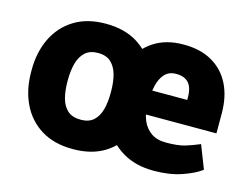

<svg xmlns="http://www.w3.org/2000/svg" viewBox="-80 -670 1060 811"><g transform="rotate(15 450.0 -264.0)"><path d="M292.5 9.8Q210.4 9.8 153.8 -25.1Q97.2 -60.1 67.9 -121.1Q38.6 -182.1 38.6 -259.3V-268.6Q38.6 -346.2 67.9 -407Q97.2 -467.8 153.6 -502.9Q210 -538.1 291.5 -538.1Q374 -538.1 430.4 -502.9Q486.8 -467.8 515.9 -407Q544.9 -346.2 544.9 -268.6V-259.3Q544.9 -182.1 515.9 -121.1Q486.8 -60.1 430.7 -25.1Q374.5 9.8 292.5 9.8ZM292.5 -118.7Q328.1 -118.7 348.6 -137.2Q369.1 -155.8 377.7 -187.7Q386.2 -219.7 386.2 -259.3V-268.6Q386.2 -307.1 377.7 -339.4Q369.1 -371.6 348.6 -390.9Q328.1 -410.2 291.5 -410.2Q255.9 -410.2 235.1 -390.9Q214.4 -371.6 205.8 -339.4Q197.3 -307.1 197.3 -268.6V-259.3Q197.3 -219.7 205.8 -187.7Q214.4 -155.8 235.1 -137.2Q255.9 -118.7 292.5 -118.7ZM646 9.8Q566.4 9.8 509.3 -24.4Q452.1 -58.6 421.6 -117.2Q391.1 -175.8 391.1 -247.1V-265.1Q391.1 -342.3 418.9 -404.5Q446.8 -466.8 501 -502.7Q555.2 -538.6 632.8 -538.1Q706.1 -538.1 757.1 -508.5Q808.1 -479 835 -425.3Q861.8 -371.6 861.8 -297.9V-211.4H454.6V-315.9H706.1V-328.6Q706.1 -354 698.7 -372.3Q691.4 -390.6 675.3 -400.4Q659.2 -410.2 632.8 -410.2Q601.6 -410.2 583.3 -390.1Q564.9 -370.1 557.4 -337.2Q549.8 -304.2 549.8 -265.1V-247.1Q549.8 -213.4 562.3 -184.1Q574.7 -154.8 600.1 -136.7Q625.5 -118.7 665.5 -118.7Q717.8 -118.7 748.3 -127.9Q778.8 -137.2 811 -150.9L850.6 -49.3Q820.8 -26.4 767.6 -8.3Q714.4 9.8 646 9.8Z"/></g></svg>

Font: Heebo ExtraBold
Style: Regular
Weight: 800
Designer: Oded Ezer
Foundry: Ezer Type House
Version: Version 3.100